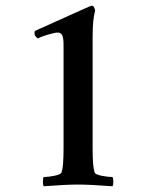

<svg xmlns="http://www.w3.org/2000/svg" viewBox="-20 -647 516 671"><path d="M202.1 -127V-489.3Q202.1 -514.6 197.3 -523.9Q192.4 -533.2 181.6 -533.2Q172.9 -533.2 148.9 -526.4Q125 -519.5 112.3 -512.7Q100.6 -520.5 100.6 -530.3Q100.6 -538.1 102.5 -539.1Q141.6 -556.6 192.4 -579.6Q243.2 -602.5 270.5 -614.7Q297.9 -627 299.8 -627H301.8Q308.6 -627 312.5 -610.4Q303.7 -579.1 303.7 -517.6V-127Q303.7 -65.4 310.5 -44.9Q312.5 -37.1 335.4 -32.7Q358.4 -28.3 373 -28.3Q376 -23.4 376 -11.7Q376 0 373 3.9Q294.9 -2 252 -2Q210.9 -2 132.8 3.9Q129.9 -1 129.9 -12.2Q129.9 -23.4 132.8 -28.3Q147.5 -28.3 169.9 -32.7Q192.4 -37.1 195.3 -44.9Q202.1 -65.4 202.1 -127Z"/></svg>

Font: Crimson
Style: Semibold
Weight: 600
Version: Version 0.8